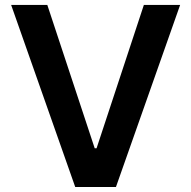

<svg xmlns="http://www.w3.org/2000/svg" viewBox="-20 -747 764 767"><path d="M169 -727.3 358.3 -154.8H365.8L554.7 -727.3H699.6L443.2 0H280.5L24.5 -727.3Z"/></svg>

Font: InterMG SemiBold
Style: Regular
Weight: 600
Designer: Rasmus Andersson
Foundry: rsms
Version: Version 3.019;December 26, 2023;FontCreator 15.0.0.2955 64-b